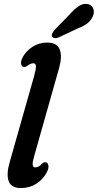

<svg xmlns="http://www.w3.org/2000/svg" viewBox="-20 -945 496 974"><path d="M280 -600.5 154.5 -157Q144.5 -122.5 145.8 -109.2Q147 -96 159 -96Q167 -96 175 -99.8Q183 -103.5 192.5 -114.5Q202 -123 211 -122Q221.5 -121 225.2 -107.2Q229 -93.5 217 -70Q198 -34.5 164 -12.8Q130 9 86 9Q37 9 24.2 -26Q11.5 -61 28.5 -120.5L154 -562.5Q163.5 -597 162.2 -610.5Q161 -624 149 -624Q137.5 -624 122 -613.5Q108 -603.5 100.5 -605.5Q90.5 -606.5 87.2 -620Q84 -633.5 96 -656.5Q114 -688 146.5 -708.5Q179 -729 219.5 -729Q269.5 -729 283 -694Q296.5 -659 280 -600.5ZM331.5 -870Q357.5 -899.5 381 -914.8Q404.5 -930 428.5 -923.5Q449.5 -917 454.5 -897.2Q459.5 -877.5 448.5 -857Q437 -836 419.2 -823.5Q401.5 -811 370.5 -799L276 -754.5Q266 -750.5 257 -751.8Q248 -753 244.5 -759.5Q241 -767.5 245.5 -776.2Q250 -785 257.5 -794Z"/></svg>

Font: Fraunces 144pt S100 SemiBold
Style: Italic
Weight: 600
Italic angle: -16°
Version: Version 1.000; ttfautohint (v1.8.3)